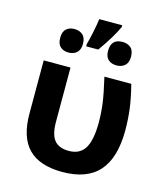

<svg xmlns="http://www.w3.org/2000/svg" viewBox="-123 -932 891 1034"><g transform="rotate(15 322.5 -414.5)"><path d="M320.8 8.8Q194.3 8.8 132.1 -54.4Q69.8 -117.7 69.8 -249V-545.9H219.2V-244.1Q219.2 -172.9 244.9 -141.4Q270.5 -109.9 326.2 -109.9Q387.2 -109.9 415 -155.3Q442.9 -200.7 442.9 -299.8Q442.9 -352.1 436 -404.3Q429.2 -456.5 408.2 -545.9H558.1Q577.6 -469.2 584.7 -411.4Q591.8 -353.5 591.8 -295.9Q591.8 -142.6 525.1 -66.9Q458.5 8.8 320.8 8.8ZM124 -686Q124 -720.7 141.4 -736.3Q158.7 -752 187 -752Q214.8 -752 232.9 -736.3Q251 -720.7 251 -686Q251 -652.8 232.9 -637Q214.8 -621.1 187 -621.1Q158.7 -621.1 141.4 -637Q124 -652.8 124 -686ZM391.1 -686Q391.1 -752 455.1 -752Q482.9 -752 501 -736.3Q519 -720.7 519 -686Q519 -652.8 501 -637Q482.9 -621.1 455.1 -621.1Q425.8 -621.1 408.4 -637Q391.1 -652.8 391.1 -686ZM271 -690.9Q278.3 -714.8 287.8 -760.7Q297.4 -806.6 301.3 -837.9H429.2V-828.1Q400.9 -765.6 338.4 -678.2H271Z"/></g></svg>

Font: Zoram GWebM
Style: Bold
Weight: 700
Foundry: Ascender Corporation
Version: Version 1.000